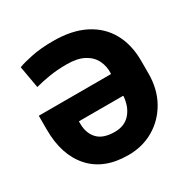

<svg xmlns="http://www.w3.org/2000/svg" viewBox="-164 -870 1012 1029"><g transform="rotate(-30 341.5 -355.5)"><path d="M341.3 10.3Q192.4 10.3 111.6 -79.8Q30.8 -169.9 30.8 -327.1V-412.6H476.1L478.5 -415Q480.5 -460.4 462.2 -497.1Q443.8 -533.7 403.3 -555.2Q362.8 -576.7 297.4 -576.7Q237.8 -576.7 188 -568.4Q138.2 -560.1 101.1 -549.8L77.1 -686Q105 -697.3 162.6 -709.2Q220.2 -721.2 297.4 -721.2Q413.1 -721.2 492.4 -680.7Q571.8 -640.1 612.5 -566.7Q653.3 -493.2 653.3 -393.6V-314.9Q653.3 -219.2 612.3 -145.8Q571.3 -72.3 500.7 -30.8Q430.2 10.7 341.3 10.3ZM341.3 -133.8Q402.3 -133.8 437 -173.3Q471.7 -212.9 476.6 -276.4L475.1 -279.3H202.1V-264.6Q202.1 -205.6 235.8 -169.7Q269.5 -133.8 341.3 -133.8Z"/></g></svg>

Font: Roboto Slab Black
Style: Regular
Weight: 900
Designer: Google
Version: Version 2.000; ttfautohint (v1.8.1.43-b0c9)